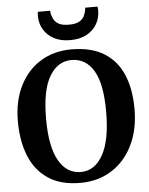

<svg xmlns="http://www.w3.org/2000/svg" viewBox="-64 -1033 849 1095"><g transform="rotate(-5 361.0 -485.5)"><path d="M356 11Q242 12 169.2 -36Q96.5 -84 61.5 -170Q26.5 -256 26.5 -369.5Q26.5 -486 69.8 -572.2Q113 -658.5 190 -705.5Q267 -752.5 368 -752Q481 -751.5 553.5 -706Q626 -660.5 660.8 -577.8Q695.5 -495 695.5 -382.5Q695.5 -265.5 652.8 -177.2Q610 -89 533.5 -39.5Q457 10 356 11ZM361.5 -691.5Q282 -691.5 235 -612.2Q188 -533 188 -369.5Q188 -211 233.2 -130.8Q278.5 -50.5 360 -50.5Q439.5 -50.5 486.2 -134.2Q533 -218 533 -381.5Q533 -540.5 488 -616Q443 -691.5 361.5 -691.5ZM365 -805Q309.5 -805 271 -826Q232.5 -847 212.5 -881.8Q192.5 -916.5 192.5 -958Q192.5 -971.5 194 -982H265Q265 -980 265.2 -976.2Q265.5 -972.5 266 -968.5Q269 -953 277 -935.5Q285 -918 305 -905.8Q325 -893.5 365 -893.5Q405 -893.5 425.2 -905.8Q445.5 -918 453.2 -935.2Q461 -952.5 464 -968.5Q465 -972.5 465 -976.2Q465 -980 465 -982H536Q538 -971.5 538 -958.5Q538 -917 517.8 -882Q497.5 -847 459 -826Q420.5 -805 365 -805Z"/></g></svg>

Font: Merriweather
Style: Bold
Weight: 700
Designer: Eben Sorkin
Foundry: Eben Sorkin
Version: Version 2.100; ttfautohint (v1.7.19-72a1) -l 8 -r 50 -G 200 